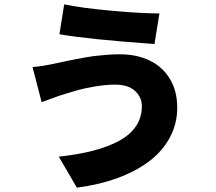

<svg xmlns="http://www.w3.org/2000/svg" viewBox="-20 -802 996 885"><path d="M633.9 -312.1Q633.9 -354 602.3 -383Q570.7 -411.9 511 -411.9Q467.3 -411.9 417.8 -403.4Q368.3 -394.9 340.4 -387.1Q312.5 -379.3 279.5 -369Q273.4 -366.8 271 -366.1Q255.7 -362.2 218.8 -348.2Q181.8 -334.2 171.9 -331L130 -492.9Q178.6 -496.8 241.8 -511Q248.2 -512.4 279.5 -519Q310.7 -525.6 325.1 -528.4Q339.5 -531.2 370.6 -536.8Q401.6 -542.3 423.3 -544.7Q445 -547.2 474.6 -549.5Q504.3 -551.8 530.9 -551.8Q610.1 -551.8 669.9 -522.9Q729.8 -494 763.3 -438Q796.9 -382.1 796.9 -306.1Q796.9 -231.5 763 -168.3Q729 -105.1 667.8 -58.8Q606.5 -12.4 521.8 18.6Q437.1 49.7 334.2 62.9L251.1 -79.9Q342.3 -89.8 411.6 -108Q480.8 -126.1 531.2 -154.1Q581.7 -182.2 607.8 -221.9Q633.9 -261.7 633.9 -312.1ZM275.9 -782Q356.9 -764.9 493.8 -752.5Q630.7 -740.1 714.8 -740.1L692.1 -599.1Q387.4 -620.7 253.9 -644.2Z"/></svg>

Font: Karasuma Gothic
Style: Black
Weight: 900
Designer: Rasmus Andersson / Ryoko Nishizuka
Foundry: Genbu
Version: Version 1.00